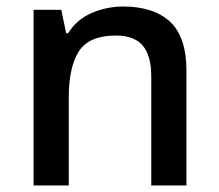

<svg xmlns="http://www.w3.org/2000/svg" viewBox="-20 -569 671 589"><path d="M358 -549Q451 -549 501.5 -502.5Q552 -456 552 -351V0H444V-335Q444 -398 418 -429Q392 -460 335 -460Q253 -460 222 -411.5Q191 -363 191 -271V0H83V-539H168L183 -467H189Q215 -509 261 -529Q307 -549 358 -549Z"/></svg>

Font: Noto Sans NKo Unjoined Medium
Style: Regular
Weight: 500
Designer: Monotype Design Team
Foundry: Monotype Imaging Inc.
Version: Version 2.004